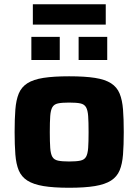

<svg xmlns="http://www.w3.org/2000/svg" viewBox="-20 -878 653 906"><path d="M306 8Q233 8 185 0Q137 -8 109 -26Q81 -44 68.5 -74Q56 -104 52.5 -149Q49 -194 49 -255Q49 -317 52.5 -361.5Q56 -406 68.5 -436.5Q81 -467 109 -485Q137 -503 185 -510.5Q233 -518 306 -518Q380 -518 428 -510.5Q476 -503 504 -485Q532 -467 544.5 -436.5Q557 -406 560.5 -361.5Q564 -317 564 -255Q564 -194 560.5 -149Q557 -104 544.5 -74Q532 -44 504 -26Q476 -8 428 0Q380 8 306 8ZM306 -116Q340 -116 359 -120Q378 -124 386 -138Q394 -152 396 -180Q398 -208 398 -255Q398 -303 396 -330.5Q394 -358 386 -372Q378 -386 359.5 -390Q341 -394 306 -394Q272 -394 253.5 -390Q235 -386 227 -372Q219 -358 217 -330.5Q215 -303 215 -255Q215 -208 217 -180Q219 -152 227 -138Q235 -124 254 -120Q273 -116 306 -116ZM128 -595V-704H262V-595ZM351 -595V-704H486V-595ZM135 -762V-858H479V-762Z"/></svg>

Font: Saira SemiExpanded
Style: Bold
Weight: 700
Width: 6
Designer: Hector Gatti with collaboration of the Omnibus-Type team
Foundry: Omnibus-Type
Version: Version 1.101